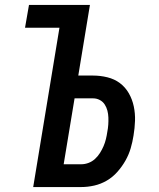

<svg xmlns="http://www.w3.org/2000/svg" viewBox="-20 -755 640 775"><path d="M114 0 220 -643H81L97 -735H343L296 -450H356Q385 -450 413.5 -443Q442 -436 464 -419.5Q486 -403 500 -378.5Q514 -354 520 -325.5Q526 -297 525 -267.5Q524 -238 519 -208Q515 -182 507.5 -156.5Q500 -131 486.5 -107Q473 -83 454 -61.5Q435 -40 411 -26Q387 -12 360.5 -6Q334 0 308 0ZM237 -92H308Q323 -92 337.5 -97.5Q352 -103 363.5 -113.5Q375 -124 383.5 -137.5Q392 -151 398 -165Q404 -179 407.5 -193.5Q411 -208 413 -222Q416 -237 417 -251.5Q418 -266 417.5 -280.5Q417 -295 413.5 -308.5Q410 -322 402.5 -333.5Q395 -345 382.5 -351.5Q370 -358 356 -358H281Z"/></svg>

Font: Iosevka Curly SmBdExObl
Style: Regular
Weight: 600
Width: 7
Italic angle: -9°
Monospace: yes
Designer: Belleve Invis
Foundry: Belleve Invis
Version: Version 11.1.0; ttfautohint (v1.8.3)